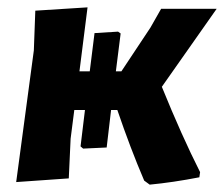

<svg xmlns="http://www.w3.org/2000/svg" viewBox="-20 -491 609 522"><path d="M24 4 72 -354 76 -462 218 -471 196 -297H224L237 -401L301 -405L308 -400L295 -297H310L389 -416L418 -467H569L420 -255Q474 -122 524 -23L522 -9Q450 5 387 11L372 0Q334 -89 299 -192H282L270 -90L206 -87L199 -93L211 -192H182L172 -114L167 -6Z"/></svg>

Font: Alegreya Sans SC ExtraBold
Style: Italic
Weight: 800
Italic angle: -7°
Designer: Juan Pablo del Peral
Foundry: Huerta Tipografica
Version: Version 2.007